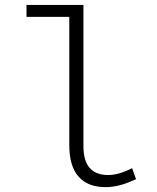

<svg xmlns="http://www.w3.org/2000/svg" viewBox="-20 -749 640 782"><path d="M410.2 13.2Q337.9 13.2 300 -29.5Q262.2 -72.3 262.2 -158.2V-680.2H87.9V-729H319.8V-152.8Q319.8 -36.1 420.9 -36.1Q462.4 -36.1 518.1 -64L534.2 -19Q504.4 -6.8 492.9 -2.2Q481.4 2.4 457.5 7.8Q433.6 13.2 410.2 13.2Z"/></svg>

Font: Office Code Pro Light
Style: Regular
Weight: 300
Designer: Nathan Rutzky & Paul D. Hunt
Foundry: Adobe Systems Incorporated
Version: Version 1.004;PS 001.004;hotconv 1.0.70;makeotf.lib2.5.58329